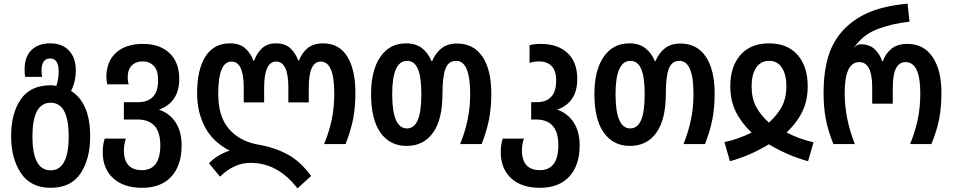

<svg xmlns="http://www.w3.org/2000/svg" viewBox="-20 -791 5232 1054"><path d="M258 240Q370 240 422.5 160.5Q475 81 475 -42Q475 -226 370 -292Q396 -341 396 -406Q396 -473 359 -513Q322 -553 255 -553Q191 -553 153 -516.5Q115 -480 115 -410Q115 -387 118 -369H211Q208 -386 208 -403Q208 -470 255 -470Q302 -470 302 -400Q302 -352 289 -319Q276 -323 259 -323Q148 -323 94.5 -246.5Q41 -170 41 -43Q41 79 95 159.5Q149 240 258 240ZM258 144Q158 144 158 -42Q158 -227 258 -227Q357 -227 357 -43Q357 144 258 144Z M760 240Q864 240 920.5 178.5Q977 117 977 7Q977 -70 943.5 -120Q910 -170 853 -189Q964 -230 964 -357Q964 -449 910.5 -499.5Q857 -550 765 -550Q671 -550 617.5 -502Q564 -454 564 -368Q564 -346 569 -328H686Q681 -345 681 -366Q681 -409 703.5 -431.5Q726 -454 763 -454Q801 -454 824.5 -429Q848 -404 848 -351Q848 -230 737 -230H660V-135H734Q860 -135 860 6Q860 143 759 143Q662 143 660 37Q660 3 671 -30H555Q544 2 544 45Q544 135 601.5 187.5Q659 240 760 240Z M1613 243 1688 175Q1627 92 1554 54Q1481 16 1387 1Q1291 -19 1234.5 -86Q1178 -153 1178 -277Q1178 -453 1251 -453Q1318 -453 1318 -310V-229H1430V-310Q1430 -453 1496 -453Q1563 -453 1563 -310V-229H1675V-310Q1675 -453 1741 -453Q1815 -453 1815 -279Q1815 -200 1801 -133.5Q1787 -67 1759 0H1877Q1907 -77 1919 -140.5Q1931 -204 1931 -283Q1931 -408 1886.5 -480.5Q1842 -553 1753 -553Q1701 -553 1669 -527Q1637 -501 1621 -458H1618Q1602 -500 1573.5 -526.5Q1545 -553 1496 -553Q1448 -553 1419.5 -527Q1391 -501 1375 -458H1371Q1355 -501 1325 -527Q1295 -553 1242 -553Q1154 -553 1108 -481Q1062 -409 1062 -279Q1062 -175 1105.5 -93Q1149 -11 1241 36Q1176 56 1127 105L1188 179Q1264 103 1356 103Q1505 103 1613 243Z M2212 10Q2306 10 2357.5 -63Q2409 -136 2409 -275Q2409 -371 2425.5 -414Q2442 -457 2484 -457Q2561 -457 2561 -275Q2561 -199 2546.5 -131.5Q2532 -64 2506 0H2624Q2651 -69 2664 -132.5Q2677 -196 2677 -278Q2677 -408 2628.5 -480Q2580 -552 2489 -552Q2437 -552 2404 -526Q2371 -500 2352 -455H2349Q2330 -501 2296 -527Q2262 -553 2209 -553Q2119 -553 2068 -479Q2017 -405 2017 -274Q2017 -136 2068.5 -63Q2120 10 2212 10ZM2214 -86Q2133 -86 2133 -274Q2133 -457 2215 -457Q2254 -457 2273.5 -413.5Q2293 -370 2293 -274Q2293 -176 2273 -131Q2253 -86 2214 -86Z M2944 240Q3048 240 3105 178.5Q3162 117 3162 6Q3162 -70 3128.5 -120Q3095 -170 3039 -189Q3149 -229 3149 -357Q3149 -450 3095.5 -500Q3042 -550 2948 -550Q2914 -550 2887 -543V-446Q2911 -454 2940 -454Q2982 -454 3007.5 -429Q3033 -404 3033 -348Q3033 -230 2925 -230H2896V-135H2922Q3045 -135 3045 5Q3045 143 2944 143Q2847 143 2845 37Q2845 2 2856 -30H2740Q2729 0 2729 45Q2729 135 2786 187.5Q2843 240 2944 240Z M3438 10Q3532 10 3583.5 -63Q3635 -136 3635 -275Q3635 -371 3651.5 -414Q3668 -457 3710 -457Q3787 -457 3787 -275Q3787 -199 3772.5 -131.5Q3758 -64 3732 0H3850Q3877 -69 3890 -132.5Q3903 -196 3903 -278Q3903 -408 3854.5 -480Q3806 -552 3715 -552Q3663 -552 3630 -526Q3597 -500 3578 -455H3575Q3556 -501 3522 -527Q3488 -553 3435 -553Q3345 -553 3294 -479Q3243 -405 3243 -274Q3243 -136 3294.5 -63Q3346 10 3438 10ZM3440 -86Q3359 -86 3359 -274Q3359 -457 3441 -457Q3480 -457 3499.5 -413.5Q3519 -370 3519 -274Q3519 -176 3499 -131Q3479 -86 3440 -86Z M3987 94Q4095 65 4201 1Q4303 63 4416 94L4446 -10Q4366 -28 4298 -64Q4354 -116 4384 -177.5Q4414 -239 4414 -317Q4414 -426 4358.5 -489.5Q4303 -553 4202 -553Q4101 -553 4045 -489.5Q3989 -426 3989 -317Q3989 -239 4019.5 -177.5Q4050 -116 4106 -63Q4071 -46 4032 -32Q3993 -18 3957 -11ZM4201 -118Q4156 -158 4131 -204.5Q4106 -251 4106 -318Q4106 -382 4131 -419.5Q4156 -457 4202 -457Q4248 -457 4272.5 -419Q4297 -381 4297 -318Q4297 -254 4272.5 -207Q4248 -160 4201 -118Z M4555 0H4673Q4617 -139 4617 -281Q4617 -450 4697 -450Q4768 -450 4768 -312V-222H4881V-312Q4881 -450 4951 -450Q5032 -450 5032 -280Q5032 -200 5017.5 -133Q5003 -66 4976 0H5093Q5124 -76 5136 -140Q5148 -204 5148 -283Q5148 -406 5099.5 -478Q5051 -550 4961 -550Q4907 -550 4874.5 -524Q4842 -498 4826 -454H4823Q4810 -495 4781 -521.5Q4752 -548 4705 -548Q4683 -548 4670 -529V-532Q4719 -602 4799 -632Q4879 -662 4973 -672L4962 -771Q4835 -759 4752.5 -724Q4670 -689 4614 -631Q4552 -566 4526.5 -479.5Q4501 -393 4501 -283Q4501 -203 4513 -139Q4525 -75 4555 0Z"/></svg>

Font: Noto Sans Georgian Condensed Semi
Style: Regular
Weight: 600
Width: 3
Designer: Monotype Design Team
Foundry: Monotype Imaging Inc.
Version: Version 1.901